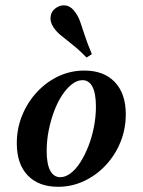

<svg xmlns="http://www.w3.org/2000/svg" viewBox="-20 -695 539 726"><path d="M200 11.3Q125.8 11.3 84.7 -31.9Q43.5 -75 43.5 -153.2Q43.5 -208.9 63.7 -258.5Q83.9 -308.1 119.4 -346.4Q154.8 -384.7 200.8 -406.5Q246.8 -428.2 299.2 -428.2Q372.6 -428.2 414.1 -384.7Q455.6 -341.1 455.6 -262.9Q455.6 -207.3 435.5 -157.7Q415.3 -108.1 379.8 -70.2Q344.4 -32.3 298 -10.5Q251.6 11.3 200 11.3ZM208.1 -25Q227.4 -25 247.2 -39.9Q266.9 -54.8 283.9 -81.5Q300.8 -108.1 314.1 -141.9Q327.4 -175.8 335.1 -214.5Q342.7 -253.2 342.7 -291.9Q342.7 -341.1 329.8 -366.5Q316.9 -391.9 291.9 -391.9Q271.8 -391.9 252 -376.6Q232.3 -361.3 214.9 -335.1Q197.6 -308.9 184.7 -274.6Q171.8 -240.3 164.1 -201.6Q156.5 -162.9 156.5 -124.2Q156.5 -75 169.8 -50Q183.1 -25 208.1 -25ZM307.3 -477.4Q276.6 -508.9 252 -527.8Q227.4 -546.8 209.7 -561.7Q191.9 -576.6 181.5 -592.7Q168.5 -612.9 171.4 -633.1Q174.2 -653.2 191.9 -665.3Q211.3 -678.2 231 -673.8Q250.8 -669.4 265.3 -647.6Q276.6 -632.3 283.9 -610.9Q291.1 -589.5 300.8 -560.1Q310.5 -530.6 327.4 -490.3Z"/></svg>

Font: Playfair 9pt
Style: Bold Italic
Weight: 700
Italic angle: -15.6°
Designer: Claus Eggers Sørensen
Foundry: Claus Eggers Sørensen
Version: Version 2.203